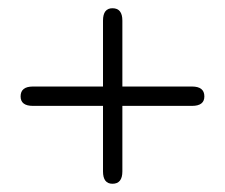

<svg xmlns="http://www.w3.org/2000/svg" viewBox="-20 -486 546 466"><path d="M476 -252Q476 -229 446 -229H277V-70Q277 -40 253 -40Q230 -40 230 -70V-229H60Q30 -229 30 -252Q30 -276 60 -276H230V-436Q230 -466 253 -466Q277 -466 277 -436V-276H446Q476 -276 476 -252Z"/></svg>

Font: Kodchasan ExtraLight
Style: Regular
Weight: 275
Version: Version 1.000; ttfautohint (v1.6)